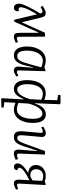

<svg xmlns="http://www.w3.org/2000/svg" viewBox="1070 -1876 1034 3213"><g transform="rotate(90 1586.5 -270.0)"><path d="M342 9H311L222 -366H217Q197 -333 178 -299Q159 -265 143.5 -233.5Q128 -202 117.5 -173.5Q107 -145 103 -122Q99 -93 107.5 -78.5Q116 -64 137 -66L165 -69Q174 -34 158 -10Q142 14 109 14Q78 14 60 -10Q42 -34 42 -70Q42 -89 47.5 -110.5Q53 -132 63 -157Q73 -182 89 -214Q99 -235 112.5 -261Q126 -287 141.5 -316Q157 -345 173.5 -373Q190 -401 206 -426Q198 -449 190 -457Q182 -465 168 -465Q160 -465 142.5 -457Q125 -449 98 -433L79 -465Q112 -489 143.5 -504Q175 -519 195 -519Q229 -519 246.5 -502Q264 -485 274 -443L352 -121H356L529 -506H594L596 -76Q596 -56 601.5 -46Q607 -36 623 -36Q634 -36 649 -40.5Q664 -45 685 -55L697 -19Q684 -11 665.5 -3.5Q647 4 628 9Q609 14 594 14Q556 14 543 -9.5Q530 -33 530 -82L529 -398H524Z M1159 -80Q1158 -55 1163 -45.5Q1168 -36 1184 -36Q1198 -36 1212.5 -43Q1227 -50 1242 -62L1263 -31Q1250 -21 1233 -10.5Q1216 0 1197.5 7Q1179 14 1159 14Q1136 14 1121 3.5Q1106 -7 1099.5 -27.5Q1093 -48 1096 -79L1115 -308L1108 -309L1079 -188Q1067 -139 1051.5 -101Q1036 -63 1015.5 -37.5Q995 -12 969 1Q943 14 909 14Q856 14 822.5 -14.5Q789 -43 773.5 -92Q758 -141 758 -201Q758 -274 775.5 -332.5Q793 -391 824 -433Q855 -475 896.5 -497Q938 -519 986 -519Q1021 -519 1051 -512Q1081 -505 1105 -495L1156 -516L1172 -509ZM918 -42Q943 -42 961.5 -52Q980 -62 996 -89Q1012 -116 1028 -163.5Q1044 -211 1065 -287L1107 -444Q1087 -455 1055 -462.5Q1023 -470 993 -470Q958 -470 927.5 -451.5Q897 -433 875 -398.5Q853 -364 840.5 -315.5Q828 -267 828 -207Q828 -150 838 -113.5Q848 -77 868 -59.5Q888 -42 918 -42Z M1708 -342 1716 -340Q1741 -430 1786.5 -475Q1832 -520 1895 -520Q1943 -520 1975 -493.5Q2007 -467 2022.5 -419.5Q2038 -372 2038 -307Q2038 -229 2021 -169Q2004 -109 1974 -68.5Q1944 -28 1903.5 -7Q1863 14 1815 14Q1785 14 1753 5.5Q1721 -3 1701 -14L1690 175L1781 185L1777 223L1638 227L1624 216L1644 -146L1637 -147Q1621 -106 1602.5 -75.5Q1584 -45 1563.5 -25Q1543 -5 1518.5 4.5Q1494 14 1465 14Q1418 14 1385.5 -13.5Q1353 -41 1337 -89.5Q1321 -138 1321 -202Q1321 -279 1337.5 -338.5Q1354 -398 1384 -438Q1414 -478 1454 -498.5Q1494 -519 1540 -519Q1569 -519 1600 -511.5Q1631 -504 1651 -494L1658 -712L1568 -726L1572 -765L1711 -767L1725 -756ZM1481 -42Q1511 -42 1539 -65.5Q1567 -89 1593 -137Q1619 -185 1640 -256L1650 -443Q1632 -455 1603 -462.5Q1574 -470 1545 -470Q1509 -470 1480 -451.5Q1451 -433 1431 -398.5Q1411 -364 1400 -315.5Q1389 -267 1389 -207Q1389 -160 1399.5 -122Q1410 -84 1430.5 -63Q1451 -42 1481 -42ZM1882 -463Q1834 -463 1791.5 -409Q1749 -355 1715 -239L1703 -62Q1725 -52 1752.5 -44Q1780 -36 1811 -36Q1848 -36 1877.5 -55Q1907 -74 1927 -109Q1947 -144 1958 -193Q1969 -242 1969 -304Q1969 -352 1960 -388Q1951 -424 1932 -443.5Q1913 -463 1882 -463Z M2097 -473Q2111 -485 2129.5 -495.5Q2148 -506 2168.5 -513Q2189 -520 2207 -520Q2241 -520 2258.5 -500.5Q2276 -481 2272 -440L2245 -145Q2241 -88 2250 -65.5Q2259 -43 2288 -43Q2309 -43 2323.5 -53Q2338 -63 2352.5 -90.5Q2367 -118 2387 -171L2508 -506H2567L2551 -79Q2550 -58 2555.5 -48Q2561 -38 2578 -38Q2589 -38 2605.5 -43Q2622 -48 2641 -56L2655 -17Q2645 -12 2631.5 -6Q2618 0 2603 4.5Q2588 9 2574 11.5Q2560 14 2548 14Q2507 14 2494 -12.5Q2481 -39 2485 -88L2509 -373L2502 -374L2425 -142Q2408 -89 2387.5 -54.5Q2367 -20 2340 -3Q2313 14 2274 14Q2212 14 2191.5 -27Q2171 -68 2179 -150L2204 -429Q2206 -451 2201.5 -460Q2197 -469 2179 -469Q2166 -469 2150 -462.5Q2134 -456 2117 -443Z M2996 -246Q2943 -219 2903.5 -195.5Q2864 -172 2838 -151Q2812 -130 2799.5 -111.5Q2787 -93 2787 -78Q2787 -69 2792 -62.5Q2797 -56 2806 -52L2830 -41Q2828 -17 2813.5 -1.5Q2799 14 2772 14Q2747 14 2731 -3Q2715 -20 2715 -44Q2715 -72 2728 -97.5Q2741 -123 2771.5 -150.5Q2802 -178 2854 -212L2874 -225Q2836 -228 2806 -243.5Q2776 -259 2759 -286Q2742 -313 2742 -351Q2742 -398 2764 -436Q2786 -474 2828 -496.5Q2870 -519 2928 -519Q2950 -519 2969.5 -515.5Q2989 -512 3013 -503L3066 -518L3077 -513L3053 -79Q3052 -59 3057.5 -48.5Q3063 -38 3078 -38Q3089 -38 3104 -43Q3119 -48 3139 -58L3156 -25Q3142 -15 3123 -6Q3104 3 3085 8.5Q3066 14 3051 14Q3012 14 2998.5 -10.5Q2985 -35 2987 -82ZM3007 -460Q2983 -469 2967 -472.5Q2951 -476 2925 -476Q2873 -476 2842.5 -443Q2812 -410 2812 -358Q2812 -313 2839.5 -287Q2867 -261 2913 -261Q2930 -261 2952 -270.5Q2974 -280 2999 -297Z"/></g></svg>

Font: Literata 18pt Light
Style: Italic
Weight: 300
Italic angle: -2°
Designer: Latin by Veronika Burian and Jose Scaglione. Greek by Irene Vlachou. Cyrillic by Vera Evstafieva
Foundry: TypeTogether
Version: Version 3.103;gftools[0.9.29]